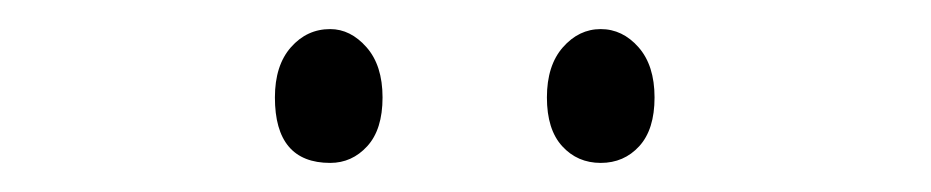

<svg xmlns="http://www.w3.org/2000/svg" viewBox="-20 -608 640 132"><path d="M419.5 -507.5Q409 -496 393 -496Q377 -496 366.5 -507.5Q356 -519 356 -541Q356 -563 367 -575.5Q378 -588 393 -588Q408 -588 419 -575.5Q430 -563 430 -541Q430 -519 419.5 -507.5ZM207 -496Q169 -496 169 -541Q169 -563 180 -575.5Q191 -588 207 -588Q221 -588 232 -575.5Q243 -563 243 -541Q243 -519 232.5 -507.5Q222 -496 207 -496Z"/></svg>

Font: Hoogli Light
Style: Regular
Weight: 300
Designer: Anand Singh Naorem
Foundry: Brand New Type
Version: Version 1.00 b007